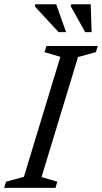

<svg xmlns="http://www.w3.org/2000/svg" viewBox="-38 -904 490 924"><path d="M252.5 -630.5 176 -653 185.5 -682.5H432.5L423.5 -653L337.5 -629.5L162 -52L238 -29.5L229 0H-18L-9 -29.5L77 -53ZM280 -749.5H244L130 -872.5L131.5 -883.5H232.5ZM403 -749.5H372L303 -873L304.5 -883.5H398.5Z"/></svg>

Font: Newsreader
Style: Italic
Weight: 400
Italic angle: -17°
Designer: Hugues Gentile
Foundry: Production Type
Version: Version 1.003